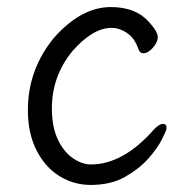

<svg xmlns="http://www.w3.org/2000/svg" viewBox="-20 -506 540 544"><path d="M237 18Q189 18 148.5 -7Q108 -32 83.5 -80Q59 -128 59 -194Q59 -309 133 -399Q210 -486 294 -486Q363 -486 400 -446Q427 -417 427 -401Q427 -386 413 -370.5Q399 -355 386 -355Q377 -355 373 -365Q363 -394 346 -408Q322 -427 296 -427Q243 -427 185 -361Q127 -290 127 -199Q127 -146 144 -110.5Q161 -75 187 -57.5Q213 -40 237 -40Q329 -40 416 -139Q431 -155 442 -155Q452 -155 452 -143Q452 -138 439.5 -112.5Q427 -87 401 -57.5Q375 -28 334.5 -5Q294 18 237 18Z"/></svg>

Font: LXGW WenKai Mono Lite
Style: Regular
Weight: 400
Monospace: yes
Designer: LXGW / Fontworks Inc.
Foundry: LXGW / Fontworks Inc.
Version: Version 1.520; June 14, 2025